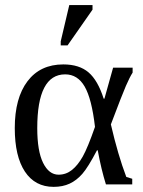

<svg xmlns="http://www.w3.org/2000/svg" viewBox="-20 -725 564 755"><path d="M500 -22V0H396.5Q378.4 -57.6 364.3 -133.8H361.3Q326.2 -66.9 303.7 -41.3Q281.2 -15.6 253.9 -2.9Q226.6 9.8 190.9 9.8Q117.7 9.8 77.9 -50.3Q38.1 -110.4 38.1 -221.2Q38.1 -339.4 88.1 -405.5Q138.2 -471.7 229 -471.7Q291.5 -471.7 328.1 -440.4Q364.7 -409.2 387.7 -336.9H390.6L424.8 -459H501.5V-439.5Q490.2 -421.9 475.1 -387.2Q460 -352.5 416 -235.8Q443.8 -115.7 476.6 -29.3ZM353.5 -226.1Q340.8 -336.4 313 -384.5Q285.2 -432.6 236.3 -432.6Q126.5 -432.6 126.5 -221.2Q126.5 -131.3 149.4 -84.7Q172.4 -38.1 210.4 -38.1Q239.7 -38.1 262.9 -56.6Q286.1 -75.2 305.4 -109.4Q324.7 -143.6 353.5 -226.1ZM218.8 -546.4V-562.5L252.4 -705.1H343.8V-687L245.6 -546.4Z"/></svg>

Font: Liberation Serif
Style: Regular
Weight: 400
Designer: Steve Matteson
Foundry: Ascender Corporation
Version: Version 2.1.5